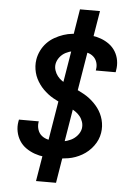

<svg xmlns="http://www.w3.org/2000/svg" viewBox="-61 -884 723 1032"><g transform="rotate(5 300.0 -368.0)"><path d="M261 -29Q233 -29 205.5 -32Q178 -35 153 -44Q128 -53 106.5 -68Q85 -83 71 -105Q57 -127 51.5 -154Q46 -181 51 -209Q51 -211 52 -214Q53 -217 53 -219H160Q160 -218 159.5 -216.5Q159 -215 159 -214Q156 -193 162.5 -173.5Q169 -154 184 -142Q199 -130 219.5 -125.5Q240 -121 261 -121Q281 -121 301.5 -124Q322 -127 341.5 -136.5Q361 -146 375.5 -163Q390 -180 394 -200Q397 -219 391.5 -236Q386 -253 375.5 -266Q365 -279 350.5 -289Q336 -299 320.5 -306Q305 -313 289 -319.5Q273 -326 257.5 -333.5Q242 -341 227 -349.5Q212 -358 198.5 -368.5Q185 -379 173 -391Q161 -403 151 -417Q141 -431 133.5 -446Q126 -461 121.5 -478.5Q117 -496 116 -513.5Q115 -531 118 -550Q122 -574 133.5 -597.5Q145 -621 163 -640Q181 -659 204 -672Q227 -685 251 -693Q275 -701 299.5 -703.5Q324 -706 348 -706Q376 -706 402.5 -703Q429 -700 453.5 -691Q478 -682 498.5 -667Q519 -652 532.5 -630Q546 -608 550.5 -581.5Q555 -555 550 -528Q550 -526 549.5 -523Q549 -520 548 -518H441Q442 -519 442 -520.5Q442 -522 442 -523Q446 -543 440 -562Q434 -581 420 -593Q406 -605 387 -609.5Q368 -614 348 -614Q329 -614 309.5 -610.5Q290 -607 271.5 -597.5Q253 -588 240 -571.5Q227 -555 223 -535Q220 -517 225.5 -500Q231 -483 241.5 -469.5Q252 -456 266 -446.5Q280 -437 296 -429.5Q312 -422 328 -415.5Q344 -409 359.5 -401.5Q375 -394 390 -385.5Q405 -377 418.5 -366.5Q432 -356 444 -344Q456 -332 466 -318.5Q476 -305 483.5 -289.5Q491 -274 495.5 -257Q500 -240 501 -222Q502 -204 499 -186Q493 -148 468.5 -115Q444 -82 409 -62Q374 -42 336 -35.5Q298 -29 261 -29ZM173 102 205 -90 215 -89 308 -652H352L299 -660L328 -838H436L404 -645L394 -646L301 -83H257L310 -75L281 102Z"/></g></svg>

Font: Iosevka Curly SmBdEx
Style: Italic
Weight: 600
Width: 7
Italic angle: -9°
Monospace: yes
Designer: Belleve Invis
Foundry: Belleve Invis
Version: Version 11.1.0; ttfautohint (v1.8.3)